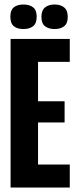

<svg xmlns="http://www.w3.org/2000/svg" viewBox="-20 -833 344 853"><path d="M27 0V-660H290V-558H149V-383H267V-289H149V-102H290V0ZM223 -704Q196 -704 180 -716.5Q164 -729 164 -758Q164 -787 180 -800Q196 -813 223 -813Q249 -813 265 -800Q281 -787 281 -758Q281 -729 265 -716.5Q249 -704 223 -704ZM84 -704Q57 -704 41.5 -716.5Q26 -729 26 -759Q26 -788 41.5 -800.5Q57 -813 84 -813Q111 -813 127 -800.5Q143 -788 143 -759Q143 -729 127 -716.5Q111 -704 84 -704Z"/></svg>

Font: Bricolage Grotesque 48pt Condensed SemiBold
Style: Regular
Weight: 600
Width: 3
Designer: Mathieu Triay
Foundry: Atelier Triay
Version: Version 1.000; ttfautohint (v1.8.4.7-5d5b);gftools[0.9.32]